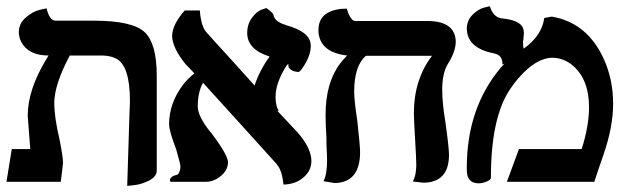

<svg xmlns="http://www.w3.org/2000/svg" viewBox="-20 -589 2034 622"><path d="M392.1 13.2 399.9 -235.8Q400.9 -245.6 400.9 -262.2Q400.9 -374 357.9 -398.4Q338.9 -408.7 311 -409.2H206.1Q156.7 -316.4 155.8 -256.8Q155.8 -208.5 172.9 -137.2Q184.6 -77.6 184.1 -61Q183.1 -51.8 180.7 -30.3Q178.2 -8.8 176.8 0H1L18.1 -106H78.1Q77.1 -114.3 75.2 -143.1Q74.2 -155.8 72.3 -181.2Q70.3 -209.5 69.8 -213.9Q69.8 -297.9 129.9 -397Q133.8 -402.8 137.2 -409.2Q72.3 -409.2 48.8 -453.1Q41 -468.8 41 -484.9Q41 -512.7 63.5 -532.2Q85.9 -551.8 108.4 -557.1L130.9 -562Q140.1 -522.9 159.2 -522H284.2Q409.2 -522 449.2 -484.4Q487.8 -446.8 487.8 -344.2V-37.1Q487.8 -17.1 463.9 -4.6Q439.9 7.8 416 10.7Z M986.8 -440.9Q986.8 -407.2 960 -368.7Q951.2 -356 946.8 -356Q923.3 -356.9 914.6 -372.1H915.5Q912.1 -377.4 916.5 -379.9Q916.5 -379.9 910.6 -379.9Q873 -323.2 872.6 -274.9Q873 -245.6 882.8 -230H878.4Q901.4 -206.1 944.8 -159.2Q988.3 -108.9 988.8 -67.9Q988.8 -30.8 954.1 -7.3Q930.2 8.3 898.4 8.8Q893.6 -37.6 877.4 -55.2H878.4Q835.9 -102.1 758.3 -188Q679.7 -274.4 637.7 -320.8Q621.1 -291.5 620.6 -245.1Q620.6 -212.4 660.6 -162.6Q662.6 -160.2 664.6 -158.2Q715.3 -91.3 718.8 -64.9Q718.8 -32.2 684.1 -10.7Q666 0 648.4 0H532.7Q526.4 -8.8 539.1 -17.6Q544.9 -21 550.8 -22Q560.5 -23.4 564 -42.5Q564.5 -46.9 564.5 -49.8Q564 -59.6 550.8 -105Q528.3 -163.6 527.8 -186Q527.8 -254.4 572.3 -313.5Q589.4 -335.9 609.9 -351.1Q605.5 -356 595.2 -366.7Q585 -377.4 580.6 -381.8Q538.1 -434.6 537.6 -473.1Q538.6 -510.3 578.6 -555.2H627.4Q630.9 -506.3 647.5 -485.8Q673.8 -456.1 729 -396Q779.8 -339.8 804.7 -312Q821.3 -361.8 853.5 -405.8Q781.7 -428.2 780.8 -481Q780.8 -510.7 796.1 -531.2Q811.5 -551.8 827.1 -557.6L842.8 -563Q863.8 -547.9 865.7 -542Q867.7 -523.4 894 -512.2Q901.4 -509.3 908.7 -506.8Q978 -487.3 985.4 -451.7Q986.8 -445.8 986.8 -440.9Z M1412.6 -298.8Q1412.6 -256.3 1422.4 -196.8Q1434.1 -114.7 1434.6 -87.9Q1434.6 -3.9 1362.3 2.4Q1356.4 2.9 1351.6 2.9L1317.4 -1Q1328.1 -19.5 1328.6 -53.2Q1328.6 -75.2 1324.7 -138.2Q1320.8 -202.1 1320.8 -224.1Q1321.3 -331.5 1379.4 -408.2H1165.5Q1127.9 -376.5 1127.4 -293.9Q1127.4 -262.7 1137.7 -195.8Q1146.5 -116.7 1146.5 -96.2Q1146.5 -4.4 1074.7 3.4Q1068.8 3.9 1063.5 3.9L1027.8 -2Q1039.6 -22.5 1039.6 -69.8Q1039.6 -85.9 1037.6 -119.1V-142.1Q1034.7 -181.6 1034.7 -216.8Q1034.7 -320.3 1081.5 -382.8Q1092.3 -396.5 1104.5 -409.2Q1021 -418.5 1012.2 -480Q1011.2 -486.3 1011.7 -492.2Q1011.7 -550.8 1083 -560.1Q1083 -560.1 1103.5 -561Q1114.7 -522.5 1130.4 -521H1367.7Q1455.6 -519.5 1456.5 -453.1Q1455.6 -421.4 1432.6 -384.8Q1412.6 -353.5 1412.6 -298.8Z M1743.2 -530.8 1767.1 -535.2Q1879.4 -516.6 1933.6 -403.3Q1966.3 -334.5 1966.3 -252.9Q1966.3 -177.2 1934.1 -85Q1929.7 -71.3 1919.4 -42.5Q1909.2 -13.2 1905.3 0H1622.1L1661.1 -106H1864.3Q1888.2 -180.7 1888.2 -242.2Q1888.2 -331.1 1835.9 -376.5Q1806.2 -401.4 1770 -401.9Q1716.8 -401.9 1659.2 -335.4Q1644.5 -318.4 1632.3 -299.8Q1570.3 -208 1570.3 -13.2Q1570.3 -4.9 1548.8 2Q1539.6 4.9 1531.2 4.9Q1498 4.9 1493.2 -25.9Q1492.2 -34.7 1492.2 -45.9Q1492.2 -239.3 1603 -370.6Q1608.9 -377.4 1614.3 -382.8L1607.9 -379.9Q1607.9 -405.8 1589.8 -413.1Q1582.5 -416 1571.3 -418Q1503.4 -433.6 1493.7 -481.9Q1492.7 -488.8 1492.2 -495.1Q1492.2 -522.9 1511.2 -541.5Q1530.3 -560.1 1548.8 -564.5L1566.9 -568.8Q1577.1 -534.7 1603 -529.8Q1667 -523.9 1675.3 -495.6Q1676.8 -489.3 1677.2 -482.9Q1676.8 -469.7 1675.3 -463.9L1676.3 -464.8Q1674.3 -456.5 1674.3 -452.1Q1674.3 -442.9 1676.3 -431.2Q1735.8 -473.6 1743.2 -530.8Z"/></svg>

Font: Linux Libertine O
Style: Bold
Weight: 700
Designer: Philipp H. Poll
Foundry: Philipp H. Poll
Version: Version 5.0.0